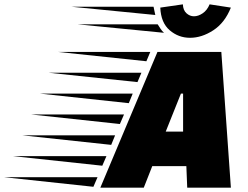

<svg xmlns="http://www.w3.org/2000/svg" viewBox="-270 -864 1141 884"><path d="M192 0 455 -625H749L793 0H592L588 -99H431L392 0ZM404 -582 -4 -625H422ZM363 -486 -45 -529H381ZM323 -389 -86 -433H341ZM493 -258H573V-433H563ZM282 -293 -127 -337H301ZM242 -197 -168 -241H260ZM201 -101 -209 -145H220ZM160 -4 -250 -48H179ZM572 -844Q573 -817 588.5 -803Q604 -789 623 -789Q643 -789 663.5 -803Q684 -817 695 -844L793 -829Q765 -759 712 -724.5Q659 -690 605 -690Q552 -690 511.5 -724.5Q471 -759 468 -829ZM437 -833Q439 -823 441 -813.5Q443 -804 445 -795L59 -833ZM485 -713 87 -752H456Q463 -741 469.5 -731Q476 -721 485 -713Z"/></svg>

Font: Faster One
Style: Regular
Weight: 400
Designer: Eduardo Rodriguez Tunni
Foundry: Eduardo Rodriguez Tunni
Version: Version 1.003; ttfautohint (v1.8.4.7-5d5b);gftools[0.9.23]